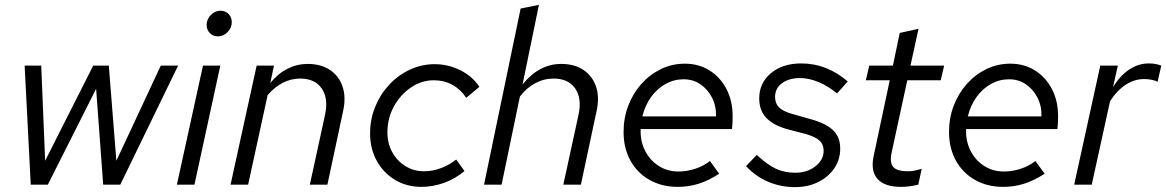

<svg xmlns="http://www.w3.org/2000/svg" viewBox="-20 -757 4780 787"><path d="M106 0 81 -488H149L165 -98L362 -488H426L457 -98L639 -488H710L473 0H403L374 -393L176 0Z M873 -608Q853 -608 840 -621.5Q827 -635 827 -655Q827 -670 835 -683.5Q843 -697 856 -705Q869 -713 884 -713Q904 -713 917 -699.5Q930 -686 930 -666Q930 -643 913 -625.5Q896 -608 873 -608ZM705 0 812 -488H883L777 0Z M925 0 1032 -488H1103L1088 -417Q1120 -456 1159 -475.5Q1198 -495 1241 -495Q1296 -495 1333 -470Q1370 -445 1384.5 -401Q1399 -357 1386 -300L1322 0H1250L1312 -285Q1327 -353 1299 -394Q1271 -435 1210 -435Q1173 -435 1139 -417.5Q1105 -400 1077 -367L997 0Z M1707 9Q1647 9 1599.5 -19.5Q1552 -48 1524.5 -97.5Q1497 -147 1497 -210Q1497 -268 1518 -319.5Q1539 -371 1575.5 -410Q1612 -449 1660 -471.5Q1708 -494 1762 -494Q1817 -494 1867 -469Q1917 -444 1945 -401L1891 -356Q1868 -391 1834 -409.5Q1800 -428 1759 -428Q1708 -428 1664.5 -398.5Q1621 -369 1594.5 -320.5Q1568 -272 1568 -214Q1568 -169 1588 -133Q1608 -97 1642 -76Q1676 -55 1718 -55Q1754 -55 1788 -68Q1822 -81 1850 -103L1884 -56Q1846 -24 1800 -7.5Q1754 9 1707 9Z M1964 0 2114 -722 2189 -737 2122 -411Q2156 -453 2195.5 -474Q2235 -495 2280 -495Q2335 -495 2372 -470Q2409 -445 2423.5 -401Q2438 -357 2425 -300L2361 0H2289L2351 -285Q2366 -353 2338 -394Q2310 -435 2249 -435Q2209 -435 2173 -415.5Q2137 -396 2111 -361L2036 0Z M2758 9Q2693 9 2642.5 -19.5Q2592 -48 2564 -99Q2536 -150 2536 -216Q2536 -274 2555.5 -324.5Q2575 -375 2609.5 -413.5Q2644 -452 2689.5 -474Q2735 -496 2787 -496Q2844 -496 2888 -468.5Q2932 -441 2957.5 -392.5Q2983 -344 2983 -281Q2983 -268 2982.5 -255Q2982 -242 2980 -228H2606Q2604 -180 2623.5 -140.5Q2643 -101 2679 -77.5Q2715 -54 2761 -54Q2796 -54 2830.5 -65.5Q2865 -77 2890 -97L2928 -45Q2885 -17 2844 -4Q2803 9 2758 9ZM2613 -280H2915Q2916 -323 2898.5 -357Q2881 -391 2851 -411.5Q2821 -432 2782 -432Q2742 -432 2707.5 -412.5Q2673 -393 2648.5 -359Q2624 -325 2613 -280Z M3239 10Q3180 10 3128.5 -12Q3077 -34 3038 -76L3082 -122Q3126 -81 3161 -65Q3196 -49 3240 -49Q3289 -49 3322.5 -75.5Q3356 -102 3356 -139Q3356 -165 3339.5 -180.5Q3323 -196 3282 -208L3205 -228Q3147 -245 3119.5 -275.5Q3092 -306 3092 -353Q3092 -417 3140 -457Q3188 -497 3264 -497Q3317 -497 3364.5 -478.5Q3412 -460 3455 -423L3411 -374Q3375 -404 3335.5 -420.5Q3296 -437 3260 -437Q3214 -437 3185.5 -416Q3157 -395 3157 -360Q3157 -333 3173 -317Q3189 -301 3227 -290L3305 -268Q3368 -250 3396 -222Q3424 -194 3424 -148Q3424 -103 3400 -67.5Q3376 -32 3334 -11Q3292 10 3239 10Z M3673 9Q3606 9 3577 -23.5Q3548 -56 3561 -117L3627 -428H3529L3543 -488H3640L3668 -622L3745 -639L3712 -488H3850L3836 -428H3699L3635 -133Q3626 -91 3641 -73Q3656 -55 3702 -55Q3714 -55 3725.5 -57Q3737 -59 3758 -65L3744 0Q3727 4 3709 6.5Q3691 9 3673 9Z M4092 9Q4027 9 3976.5 -19.5Q3926 -48 3898 -99Q3870 -150 3870 -216Q3870 -274 3889.5 -324.5Q3909 -375 3943.5 -413.5Q3978 -452 4023.5 -474Q4069 -496 4121 -496Q4178 -496 4222 -468.5Q4266 -441 4291.5 -392.5Q4317 -344 4317 -281Q4317 -268 4316.5 -255Q4316 -242 4314 -228H3940Q3938 -180 3957.5 -140.5Q3977 -101 4013 -77.5Q4049 -54 4095 -54Q4130 -54 4164.5 -65.5Q4199 -77 4224 -97L4262 -45Q4219 -17 4178 -4Q4137 9 4092 9ZM3947 -280H4249Q4250 -323 4232.5 -357Q4215 -391 4185 -411.5Q4155 -432 4116 -432Q4076 -432 4041.5 -412.5Q4007 -393 3982.5 -359Q3958 -325 3947 -280Z M4383 0 4490 -488H4562L4542 -399Q4570 -446 4608 -471.5Q4646 -497 4689 -497Q4718 -497 4740 -488L4725 -422Q4716 -427 4700.5 -430Q4685 -433 4670 -433Q4630 -433 4594 -409.5Q4558 -386 4530 -342L4455 0Z"/></svg>

Font: Red Hat Text
Style: Italic
Weight: 400
Italic angle: -12°
Designer: Pentagram, MCKL
Foundry: Pentagram, MCKL
Version: Version 1.023